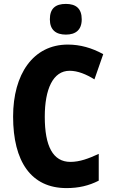

<svg xmlns="http://www.w3.org/2000/svg" viewBox="-20 -952 577 982"><path d="M317 -932C264 -932 235 -909 235 -853C235 -799 266 -775 317 -775C367 -775 398 -799 398 -853C398 -908 369 -932 317 -932ZM336 -590C378 -590 421 -572 463 -546L508 -675C450 -707 390 -724 327 -724C149 -724 47 -572 47 -356C47 -126 139 10 320 10C382 10 434 -2 485 -28V-165C433 -141 388 -124 340 -124C251 -124 209 -204 209 -355C209 -496 251 -590 336 -590Z"/></svg>

Font: Noto Sans Sinhala UI Condensed ExtraBold
Style: Regular
Weight: 800
Width: 3
Designer: Jelle Bosma - Monotype Design Team
Foundry: Monotype Imaging Inc.
Version: Version 2.006